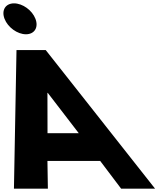

<svg xmlns="http://www.w3.org/2000/svg" viewBox="-30 -1123 996 1143"><path d="M53.6 -1103C2.6 -1103 -22.6 -1062 -3 -1011C16.7 -960 73.5 -919 124.5 -919C175.5 -919 200.7 -960 181 -1011C161.4 -1062 104.6 -1103 53.6 -1103ZM242.2 -825H68.2L53 0H255L252.4 -165H566.4L691 0H893ZM438.9 -330H252.9L252.4 -570H254.4Z"/></svg>

Font: Hussar
Style: BdOpOblFour
Weight: 700
Foundry: Cannot Into Space Fonts
Version: Version 2.00